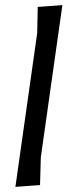

<svg xmlns="http://www.w3.org/2000/svg" viewBox="-20 -724 274 748"><path d="M223 -704 139 -111 136 -3 40 4 125 -596 127 -697Z"/></svg>

Font: Alegreya Sans SC Medium
Style: Italic
Weight: 500
Italic angle: -7°
Designer: Juan Pablo del Peral
Foundry: Huerta Tipografica
Version: Version 2.007